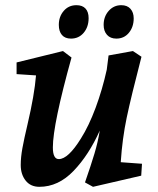

<svg xmlns="http://www.w3.org/2000/svg" viewBox="-20 -708 609 741"><path d="M60 -71Q60 -101 66.5 -136.5Q73 -172 86 -227Q113 -342 119 -417L44 -422V-467L223 -511L256 -486Q184 -227 184 -139Q184 -94 207 -94Q243 -94 292 -173Q323 -222 349 -292Q375 -362 392 -439L399 -494L493 -511L526 -489Q486 -335 469 -254Q452 -173 446 -82L528 -76L525 -30L339 13L308 -4Q331 -70 344.5 -115Q358 -160 365 -204Q323 -110 264 -48.5Q205 13 132 13Q98 13 79 -11Q60 -35 60 -71ZM380 -612Q380 -644 399.5 -666Q419 -688 448 -688Q471 -688 483.5 -674Q496 -660 496 -637Q496 -604 477.5 -581.5Q459 -559 429 -559Q406 -559 393 -573.5Q380 -588 380 -612ZM207 -612Q207 -644 226 -666Q245 -688 275 -688Q298 -688 310 -675Q322 -662 322 -638Q322 -604 303 -581.5Q284 -559 254 -559Q231 -559 219 -573Q207 -587 207 -612Z"/></svg>

Font: Andada Pro
Style: Bold Italic
Weight: 700
Italic angle: -7°
Designer: Carolina Giovagnoli
Foundry: Huerta Tipografica
Version: Version 3.005; ttfautohint (v1.8.4)